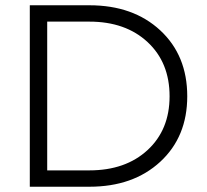

<svg xmlns="http://www.w3.org/2000/svg" viewBox="-20 -708 785 728"><path d="M93 -688H319Q485 -688 587.5 -593Q690 -498 690 -343Q690 -189 587.5 -94.5Q485 0 319 0H93ZM319 -626H159V-62H319Q456 -62 539.5 -139Q623 -216 623 -343Q623 -471 539.5 -548.5Q456 -626 319 -626Z"/></svg>

Font: Roundo
Style: Regular
Weight: 400
Designer: Namrata Goyal (Gurmukhi), Shiva Nallaperumal (Latin)
Foundry: Indian Type Foundry
Version: Version 1.000;PS 1.0;hotconv 1.0.88;makeotf.lib2.5.647800